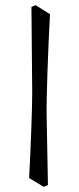

<svg xmlns="http://www.w3.org/2000/svg" viewBox="-20 -650 305 745"><path d="M161 -198 166 68 150 75 93 41Q98 -52 101.5 -150.5Q105 -249 105 -291L102 -623L118 -630L174 -595Q168 -483 164 -366.5Q160 -250 161 -198Z"/></svg>

Font: Sahitya
Style: Regular
Weight: 400
Designer: Juan Pablo del Peral
Foundry: Juan Pablo del Peral (http://www.huertatipografica.com)
Version: Version 1.001;PS 001.000;hotconv 1.0.70;makeotf.lib2.5.58329